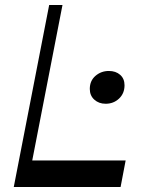

<svg xmlns="http://www.w3.org/2000/svg" viewBox="-20 -750 574 770"><path d="M35.2 0 177.2 -730H230.6L88.6 0ZM65.4 0 85.8 -106.5H483.9L463.6 0ZM403.7 -333.9Q376.3 -333.9 358.2 -350.4Q340.1 -366.8 340.1 -393.3Q340.1 -426.1 362.9 -445.8Q385.7 -465.4 416.5 -465.4Q444.3 -465.4 461.8 -450Q479.4 -434.6 479.4 -408.1Q479.4 -375.3 457.4 -354.6Q435.4 -333.9 403.7 -333.9Z"/></svg>

Font: Savate ExtraLight
Style: Italic
Weight: 200
Italic angle: -11°
Designer: Max Esnée
Foundry: Plomb Type
Version: Version 2.000